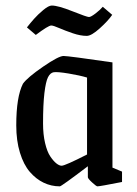

<svg xmlns="http://www.w3.org/2000/svg" viewBox="-20 -657 488 686"><path d="M290 -528.8Q267.6 -528.8 240.2 -538.1Q212.9 -547.4 191.7 -556.6Q170.4 -565.9 163.1 -565.9Q152.8 -565.9 107.9 -532.2L76.2 -559.1Q88.4 -574.7 101.8 -589.8Q115.2 -605 134.5 -621.1Q153.8 -637.2 165 -637.2Q187.5 -637.2 239 -616.7Q290.5 -596.2 297.9 -596.2Q304.7 -596.2 321.3 -608.9Q337.9 -621.6 347.2 -632.8L380.9 -604Q366.2 -582.5 336.4 -555.7Q306.6 -528.8 290 -528.8ZM193.8 8.8Q163.1 8.8 136 -4.2Q108.9 -17.1 86.7 -42.7Q64.5 -68.4 51.3 -111.3Q38.1 -154.3 38.1 -209Q38.1 -311 62 -357.9Q78.1 -380.4 133.8 -418.7Q189.5 -457 207 -457Q224.1 -457 381.8 -434.1V-58.1L416 -43.9V-6.8Q336.9 8.8 328.1 8.8Q324.2 8.8 309.1 -5.1Q293.9 -19 293.9 -23.9V-63Q199.2 8.8 193.8 8.8ZM200.2 -64.9Q212.4 -64.9 291 -105V-379.9Q265.1 -387.7 225.3 -394.3Q185.5 -400.9 171.9 -398.9Q159.7 -397 151.6 -381.3Q143.6 -365.7 138.7 -324.7Q133.8 -283.7 133.8 -215.8Q133.8 -176.8 141.1 -145.8Q148.4 -114.7 159.7 -98.1Q170.9 -81.5 181.4 -73.2Q191.9 -64.9 200.2 -64.9Z"/></svg>

Font: Grenze
Style: Regular
Weight: 400
Designer: Renata Polastri
Foundry: Omnibus-Type
Version: Version 1.002;PS 001.002;hotconv 1.0.88;makeotf.lib2.5.64775